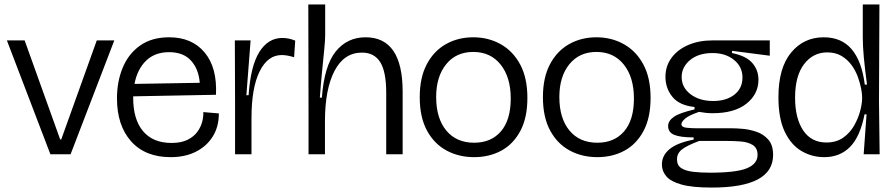

<svg xmlns="http://www.w3.org/2000/svg" viewBox="-20 -695 4031 865"><path d="M207 0 11 -513H91L251 -67H256L416 -513H495L298 0Z M749 13Q634 13 570.5 -58.5Q507 -130 507 -252Q507 -328 533 -390.5Q559 -453 611.5 -490Q664 -527 742 -527Q845 -527 902 -458.5Q959 -390 953 -268L580 -261Q580 -258 580 -254Q580 -157 624.5 -104Q669 -51 753 -51Q796 -51 824.5 -65Q853 -79 869 -101Q885 -123 891 -146.5Q897 -170 896 -190L966 -184Q966 -124 938.5 -80Q911 -36 862.5 -11.5Q814 13 749 13ZM742 -460Q677 -460 637.5 -421Q598 -382 586 -317L880 -322Q875 -384 840.5 -422Q806 -460 742 -460Z M1039 0V-235L1038 -513H1109L1090 -266H1100Q1109 -398 1148.5 -461Q1188 -524 1252 -524Q1281 -524 1310 -512L1305 -437Q1290 -442 1275.5 -444.5Q1261 -447 1249 -447Q1186 -447 1149.5 -373Q1113 -299 1113 -163V0Z M1370 0V-212L1369 -675H1445V-535Q1445 -514 1440.5 -469Q1436 -424 1430.5 -368Q1425 -312 1421 -255H1430Q1441 -399 1492.5 -463Q1544 -527 1627 -527Q1794 -527 1794 -282V0H1720V-276Q1720 -372 1693 -415Q1666 -458 1611 -458Q1530 -458 1487 -375.5Q1444 -293 1444 -149V0Z M2116 13Q2047 13 1991.5 -17Q1936 -47 1903.5 -107Q1871 -167 1871 -257Q1871 -346 1903 -406Q1935 -466 1989.5 -496.5Q2044 -527 2112 -527Q2180 -527 2235.5 -496Q2291 -465 2323.5 -404.5Q2356 -344 2356 -254Q2356 -164 2324 -104.5Q2292 -45 2238 -16Q2184 13 2116 13ZM2116 -52Q2193 -52 2237 -103.5Q2281 -155 2281 -251Q2281 -347 2235.5 -404Q2190 -461 2112 -461Q2035 -461 1990 -405.5Q1945 -350 1945 -258Q1945 -162 1990.5 -107Q2036 -52 2116 -52Z M2671 13Q2602 13 2546.5 -17Q2491 -47 2458.5 -107Q2426 -167 2426 -257Q2426 -346 2458 -406Q2490 -466 2544.5 -496.5Q2599 -527 2667 -527Q2735 -527 2790.5 -496Q2846 -465 2878.5 -404.5Q2911 -344 2911 -254Q2911 -164 2879 -104.5Q2847 -45 2793 -16Q2739 13 2671 13ZM2671 -52Q2748 -52 2792 -103.5Q2836 -155 2836 -251Q2836 -347 2790.5 -404Q2745 -461 2667 -461Q2590 -461 2545 -405.5Q2500 -350 2500 -258Q2500 -162 2545.5 -107Q2591 -52 2671 -52Z M3187 150Q3099 150 3050.5 136.5Q3002 123 2982 99.5Q2962 76 2962 46Q2962 5 2997 -23.5Q3032 -52 3105 -66V-76Q3045 -76 3017.5 -87.5Q2990 -99 2990 -127Q2990 -151 3016.5 -169Q3043 -187 3109 -202V-213Q3041 -220 3009.5 -258.5Q2978 -297 2978 -349Q2978 -397 3005 -434Q3032 -471 3080 -492Q3128 -513 3191 -513H3448V-444L3278 -466V-456Q3342 -443 3369.5 -411Q3397 -379 3397 -336Q3397 -271 3343 -228Q3289 -185 3191 -185Q3173 -185 3160 -186.5Q3147 -188 3129 -191Q3083 -175 3066.5 -160.5Q3050 -146 3050 -136Q3050 -122 3073 -119.5Q3096 -117 3125 -117H3281Q3297 -117 3326.5 -114.5Q3356 -112 3387.5 -101.5Q3419 -91 3441 -66.5Q3463 -42 3463 3Q3463 150 3187 150ZM3193 -240Q3252 -240 3288.5 -268.5Q3325 -297 3325 -346Q3325 -394 3287 -425Q3249 -456 3190 -456Q3127 -456 3089 -424.5Q3051 -393 3051 -348Q3051 -301 3091 -270.5Q3131 -240 3193 -240ZM3178 83Q3297 83 3345 63Q3393 43 3393 3Q3393 -28 3371.5 -41.5Q3350 -55 3318.5 -57.5Q3287 -60 3257 -60H3130Q3074 -39 3052 -21.5Q3030 -4 3030 23Q3030 50 3049.5 62.5Q3069 75 3102.5 79Q3136 83 3178 83Z M3693 13Q3638 13 3591 -14.5Q3544 -42 3515.5 -101.5Q3487 -161 3487 -257Q3487 -389 3544 -458Q3601 -527 3691 -527Q3772 -527 3817.5 -472.5Q3863 -418 3876 -314H3886Q3876 -389 3871.5 -439Q3867 -489 3867 -527V-675H3942L3940 -238L3943 0H3871L3884 -180H3875Q3855 -79 3809.5 -33Q3764 13 3693 13ZM3703 -53Q3748 -53 3779 -75Q3810 -97 3828.5 -130Q3847 -163 3855.5 -196Q3864 -229 3864 -251V-259Q3864 -272 3859.5 -296Q3855 -320 3845 -348Q3835 -376 3817 -401Q3799 -426 3772 -442.5Q3745 -459 3707 -459Q3643 -459 3602.5 -406Q3562 -353 3562 -255Q3562 -162 3598.5 -107.5Q3635 -53 3703 -53Z"/></svg>

Font: Bricolage Grotesque 96pt Light
Style: Regular
Weight: 300
Designer: Mathieu Triay
Foundry: Atelier Triay
Version: Version 1.001; ttfautohint (v1.8.4.7-5d5b);gftools[0.9.33.de